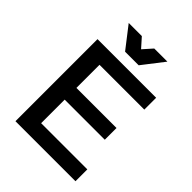

<svg xmlns="http://www.w3.org/2000/svg" viewBox="-251 -1030 1158 1158"><g transform="rotate(45 328.0 -451.0)"><path d="M92 -700H592V-599H210V-402H552V-302H210V-101H604V0H92ZM379 -764H263L156 -902H268L321 -842.5L374 -902H486Z"/></g></svg>

Font: Argentum Sans
Style: Regular
Weight: 400
Designer: Julieta Ulanovsky, Owen Earl, Chris M. Simpson, Rasmus Andersson, Cristiano Sobral
Foundry: The Argentum Sans Project Authors
Version: Version 3.135; ttfautohint (v1.8.4.7-5d5b-dirty)